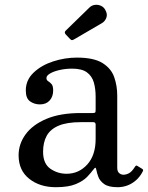

<svg xmlns="http://www.w3.org/2000/svg" viewBox="-20 -770 616 800"><path d="M57.5 -123Q57.5 -60 101.8 -25Q146 10 212.5 10Q265.5 10 296.5 -3.2Q327.5 -16.5 343.5 -33.5Q359.5 -50.5 367.5 -61.5Q374.5 -71 377.2 -71Q380 -71 381.5 -62Q383.5 -50 389.8 -33Q396 -16 414.2 -3Q432.5 10 470 10H470.5Q491 10 510.2 3Q529.5 -4 546.2 -18.5Q563 -33 574.5 -55Q577 -60 576.2 -62.2Q575.5 -64.5 571.5 -67L553.5 -78Q550 -81 547.2 -80Q544.5 -79 542 -74.5Q529 -54 517 -48Q505 -42 494.5 -42Q484 -42 476.2 -49Q468.5 -56 468.5 -71V-372Q468.5 -412.5 455.8 -448.8Q443 -485 406.8 -507.5Q370.5 -530 300.5 -530Q250 -530 201 -514Q152 -498 119.8 -467.2Q87.5 -436.5 87.5 -393Q87.5 -360 105.5 -347.5Q123.5 -335 146.5 -335Q172 -335 186.8 -351.2Q201.5 -367.5 201.5 -393Q201.5 -412.5 194.5 -420Q187.5 -427.5 180.5 -431.8Q173.5 -436 173.5 -445Q173.5 -455 189 -464Q204.5 -473 229 -478.5Q253.5 -484 280.5 -484Q320.5 -484 341.8 -468.8Q363 -453.5 370.8 -427Q378.5 -400.5 378.5 -367V-312Q378.5 -303 376.2 -301Q374 -299 365.5 -299H316.5Q230.5 -299 173 -274.5Q115.5 -250 86.5 -210Q57.5 -170 57.5 -123ZM159.5 -138Q159.5 -176.5 174.5 -204Q189.5 -231.5 224 -246.2Q258.5 -261 316.5 -261H368.5Q378.5 -261 378.5 -251V-191Q378.5 -123 343.5 -84.5Q308.5 -46 257.5 -46Q220 -46 189.8 -67Q159.5 -88 159.5 -138ZM271 -608.5Q276.5 -602.5 280.2 -602.8Q284 -603 290.5 -607L404.5 -673.5Q417.5 -681 423.2 -696.2Q429 -711.5 418 -730Q411.5 -741.5 399.2 -746.5Q387 -751.5 374.2 -749.5Q361.5 -747.5 352 -738L254 -642.5Q246 -635 254 -626.5Z"/></svg>

Font: Besley
Style: Regular
Weight: 400
Designer: Owen Earl
Foundry: indestructible type*
Version: Version 4.000